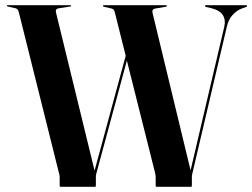

<svg xmlns="http://www.w3.org/2000/svg" viewBox="-20 -720 972 740"><path d="M770 -697Q770 -700 773.5 -700H929Q932.5 -700 932.5 -697Q932.5 -694.5 928 -693L911.5 -687Q892.5 -680 876.2 -662Q860 -644 854 -616L721.5 -52Q721 -50 720.2 -46.2Q719.5 -42.5 719.5 -37V-5Q719.5 0 715.5 0H584Q580 0 580 -5V-37Q580 -42.5 579.2 -45.8Q578.5 -49 577.5 -54.5L469 -486.5L351.5 -52Q351 -50 350.2 -46.2Q349.5 -42.5 349.5 -37V-5Q349.5 0 345.5 0H214Q210 0 210 -5V-37Q210 -42.5 209.2 -45.8Q208.5 -49 207 -54L52.5 -673Q49.5 -685.5 40.5 -688L9.5 -695Q6.5 -695.5 6.5 -697.5Q6.5 -700 9.5 -700H251Q254 -700 254 -697.5Q254 -695 251 -695L206 -688Q192 -685.5 196 -671L344.5 -62.5L464.5 -505L422.5 -672.5Q419.5 -685 410.5 -687L380.5 -694Q376.5 -695.5 376.5 -697Q376.5 -700 379.5 -700H620Q623 -700 623 -697Q623 -695 619 -694L578 -687Q564.5 -684.5 568 -670L714.5 -63.5L844.5 -617.5Q850.5 -643 839 -661.5Q827.5 -680 794.5 -688.5L774.5 -693Q770 -694.5 770 -697Z"/></svg>

Font: Fraunces 144pt S000 SemiBold
Style: Regular
Weight: 600
Version: Version 1.000; ttfautohint (v1.8.3)